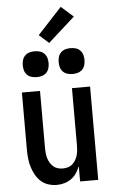

<svg xmlns="http://www.w3.org/2000/svg" viewBox="-64 -1017 627 1066"><g transform="rotate(-5 250.0 -483.5)"><path d="M209 8Q185 8 161.5 0.5Q138 -7 120.5 -23Q103 -39 91 -60.5Q79 -82 72 -105Q65 -128 62.5 -152Q60 -176 60 -200V-520H161V-200Q161 -186 162.5 -172Q164 -158 168 -144.5Q172 -131 179.5 -118.5Q187 -106 197.5 -97Q208 -88 222 -84Q236 -80 250 -80Q264 -80 278 -84Q292 -88 302.5 -97Q313 -106 320.5 -118.5Q328 -131 332 -144.5Q336 -158 337.5 -172Q339 -186 339 -200V-520H440V0H339V-85Q331 -65 319 -47Q307 -29 289.5 -16.5Q272 -4 251 2Q230 8 209 8ZM350 -598Q335 -598 321 -602Q307 -606 296.5 -616.5Q286 -627 282 -641Q278 -655 278 -670Q278 -685 282 -699Q286 -713 296.5 -723.5Q307 -734 321 -738Q335 -742 350 -742Q365 -742 379 -738Q393 -734 403.5 -723.5Q414 -713 418 -699Q422 -685 422 -670Q422 -655 418 -641Q414 -627 403.5 -616.5Q393 -606 379 -602Q365 -598 350 -598ZM150 -598Q135 -598 121 -602Q107 -606 96.5 -616.5Q86 -627 82 -641Q78 -655 78 -670Q78 -685 82 -699Q86 -713 96.5 -723.5Q107 -734 121 -738Q135 -742 150 -742Q165 -742 179 -738Q193 -734 203.5 -723.5Q214 -713 218 -699Q222 -685 222 -670Q222 -655 218 -641Q214 -627 203.5 -616.5Q193 -606 179 -602Q165 -598 150 -598ZM235 -781 181 -829 316 -975 384 -915Z"/></g></svg>

Font: Zed Mono Semibold
Style: Regular
Weight: 600
Monospace: yes
Designer: Belleve Invis
Foundry: Belleve Invis
Version: Version 1.0.0; ttfautohint (v1.8.4)